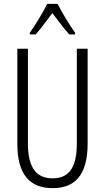

<svg xmlns="http://www.w3.org/2000/svg" viewBox="-20 -967 544 997"><path d="M279 -947H225C204 -903 163 -837 135 -797V-788H165C191 -816 224 -863 252 -899C281 -861 312 -818 340 -788H370V-797C347 -828 302 -901 279 -947ZM435 -221V-714H379V-222C379 -87 331 -41 253 -41C172 -41 125 -92 125 -222V-714H70V-220C70 -62 134 10 253 10C364 10 435 -52 435 -221Z"/></svg>

Font: Noto Sans Devanagari UI ExtraCondensed Light
Style: Regular
Weight: 300
Width: 2
Designer: Jelle Bosma - Monotype Design Team
Foundry: Monotype Imaging Inc.
Version: Version 2.004